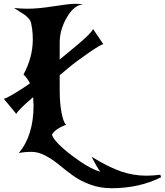

<svg xmlns="http://www.w3.org/2000/svg" viewBox="-29 -762 870 1013"><path d="M817 160 821 173Q706 231 559 231Q498 231 445 211Q392 191 354 163Q316 135 282 107Q248 79 210.5 59Q173 39 135 39Q103 39 70 45Q148 -46 148 -206Q148 -221 146 -249L142 -246Q69 -184 57 -161L-9 -241Q0 -241 42.5 -266Q85 -291 129 -322Q116 -349 95 -369Q144 -460 144 -553Q144 -584 141 -606Q138 -628 135 -641Q132 -654 120.5 -666Q109 -678 102.5 -683Q96 -688 76 -700Q56 -712 45 -720Q78 -716 116 -716Q174 -716 254.5 -729Q335 -742 369 -742Q390 -742 412 -739Q364 -738 325 -672.5Q286 -607 286 -537V-448L379 -525Q452 -586 462 -609L516 -529Q504 -528 440.5 -484.5Q377 -441 330 -402L286 -365V-284Q286 -219 295.5 -168.5Q305 -118 319 -104Q261 -81 245 -51Q258 -12 349 57.5Q440 127 500 144Q482 120 454 65Q546 121 611 143Q676 165 744 165Q774 165 817 160Z"/></svg>

Font: NewRocker
Style: Regular
Weight: 400
Designer: Pablo Impallari, Brenda Gallo, Rodrigo Fuenzalida
Foundry: Pablo Impallari, Brenda Gallo, Rodrigo Fuenzalida
Version: Version 1.000